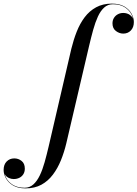

<svg xmlns="http://www.w3.org/2000/svg" viewBox="-222 -780 759 1060"><path d="M-81 260Q-123 260 -149.8 244Q-176.5 228 -189.2 204.5Q-202 181 -202 158.5Q-202 128.5 -185.2 111.5Q-168.5 94.5 -143 94.5Q-120.5 94.5 -102.8 108.5Q-85 122.5 -85 151Q-85 169 -93.2 182Q-101.5 195 -115.5 201.8Q-129.5 208.5 -146.5 208.5Q-159 208.5 -171.5 203.2Q-184 198 -192.5 187Q-201 176 -201 158.5H-199.5Q-199.5 180 -187.5 202.8Q-175.5 225.5 -150.2 241Q-125 256.5 -86 256.5Q-58 256.5 -37.8 238.2Q-17.5 220 -2.2 188.2Q13 156.5 24.5 115.2Q36 74 47 27L172 -511.5Q184 -560.5 201.5 -605Q219 -649.5 245.2 -684.5Q271.5 -719.5 308.8 -739.8Q346 -760 395.5 -760Q438 -760 464.8 -744Q491.5 -728 504.2 -704.5Q517 -681 517 -658.5Q517 -629 500.5 -611.8Q484 -594.5 458.5 -594.5Q437 -594.5 418 -608.8Q399 -623 399 -651Q399 -668 407 -681Q415 -694 428.5 -701.2Q442 -708.5 458.5 -708.5Q469 -708.5 479 -705.5Q489 -702.5 497.2 -696Q505.5 -689.5 510.8 -680.2Q516 -671 516 -658.5H514.5Q514.5 -679.5 502.8 -702Q491 -724.5 465.8 -740.5Q440.5 -756.5 401 -756.5Q373 -756.5 353 -738.2Q333 -720 318.5 -688.5Q304 -657 292.5 -615.5Q281 -574 270 -527L144 11.5Q132.5 60 114.5 104.5Q96.5 149 70 184.2Q43.5 219.5 6.5 239.8Q-30.5 260 -81 260Z"/></svg>

Font: Bodoni Moda 72pt Medium
Style: Italic
Weight: 500
Italic angle: -13°
Designer: Owen Earl
Foundry: indestructible type
Version: Version 2.004